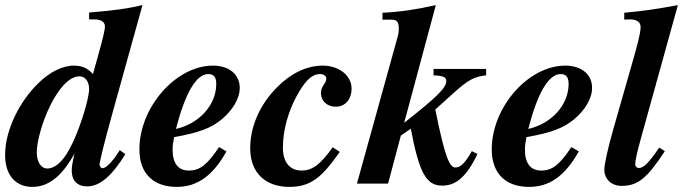

<svg xmlns="http://www.w3.org/2000/svg" viewBox="-41 -719 2675 752"><path d="M517 -699C457 -685 408 -678 308 -670V-643H329C355 -643 370 -633 370 -615C370 -606 366 -581 341 -493L323 -429C301 -454 277 -462 248 -462C203 -462 153 -436 110 -394C37 -324 -21 -211 -21 -112C-21 -29 24 13 85 13C146 13 199 -24 251 -118C242 -79 240 -66 240 -50C240 -12 262 11 300 11C349 11 395 -27 450 -115L428 -131C400 -86 375 -60 360 -60C354 -60 349 -69 349 -75C349 -84 365 -152 400 -278ZM308 -371C308 -327 266 -197 230 -133C203 -84 173 -59 144 -59C119 -59 103 -86 103 -122C103 -164 124 -242 157 -308C186 -366 228 -421 271 -420C293 -420 308 -399 308 -371Z M817 -143C771 -74 742 -51 699 -51C657 -51 635 -79 635 -133C635 -149 637 -162 641 -182C738 -199 786 -217 829 -253C869 -287 898 -332 898 -375C898 -426 858 -462 793 -462C648 -462 505 -299 505 -134C505 -35 564 13 651 13C728 13 790 -26 846 -126ZM806 -390C806 -307 738 -234 648 -214C684 -353 727 -429 775 -429C799 -429 806 -413 806 -390Z M1262 -142C1214 -75 1183 -51 1140 -51C1096 -51 1067 -82 1067 -140C1067 -207 1087 -280 1120 -341C1148 -392 1175 -429 1213 -429C1225 -429 1237 -422 1237 -412C1237 -390 1216 -384 1216 -354C1216 -324 1240 -301 1274 -301C1311 -301 1336 -330 1336 -372C1336 -425 1284 -462 1224 -462C1157 -462 1095 -429 1044 -377C982 -315 939 -230 939 -138C939 -40 1001 13 1092 13C1125 13 1152 7 1175 -5C1220 -28 1252 -72 1290 -124Z M1863 -449H1657V-424C1696 -422 1707 -417 1707 -401C1707 -375 1668 -337 1542 -238L1666 -699C1589 -682 1534 -673 1457 -669V-642H1491C1511 -642 1521 -636 1521 -608C1521 -598 1521 -590 1514 -566L1357 0H1479L1529 -188L1568 -215C1601 -40 1629 8 1691 8C1741 8 1784 -21 1829 -116L1807 -127C1780 -79 1762 -63 1743 -63C1721 -63 1703 -95 1664 -290L1728 -348C1796 -410 1817 -418 1863 -424Z M2197 -143C2151 -74 2122 -51 2079 -51C2037 -51 2015 -79 2015 -133C2015 -149 2017 -162 2021 -182C2118 -199 2166 -217 2209 -253C2249 -287 2278 -332 2278 -375C2278 -426 2238 -462 2173 -462C2028 -462 1885 -299 1885 -134C1885 -35 1944 13 2031 13C2108 13 2170 -26 2226 -126ZM2186 -390C2186 -307 2118 -234 2028 -214C2064 -353 2107 -429 2155 -429C2179 -429 2186 -413 2186 -390Z M2614 -699C2528 -683 2479 -676 2404 -669V-642C2415 -643 2421 -643 2426 -643C2453 -643 2468 -633 2468 -613C2468 -589 2455 -541 2434 -468L2360 -209C2340 -138 2326 -77 2326 -54C2326 -18 2353 9 2394 9C2458 9 2494 -22 2563 -127L2541 -141C2501 -82 2480 -61 2462 -61C2452 -61 2447 -68 2447 -76C2447 -90 2454 -122 2469 -176Z"/></svg>

Font: STIXGeneral
Style: Bold Italic
Weight: 700
Italic angle: -16.33°
Designer: MicroPress Inc., with final additions and corrections provided by Coen Hoffman, Elsevier (retired)
Version: Version 1.1.0